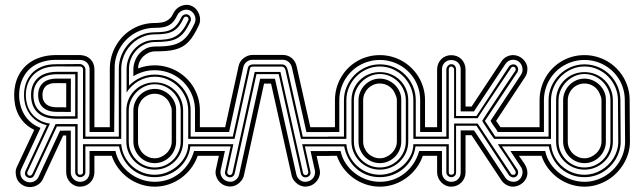

<svg xmlns="http://www.w3.org/2000/svg" viewBox="-20 -769 2639 791"><path d="M86.4 -21.7Q93.8 -18.1 101.6 -17.8Q109.4 -17.6 116.5 -20Q123.5 -22.5 129.2 -27.3Q134.8 -32.2 138.2 -39.1L227.5 -230.7L271.7 -231V-59.1Q271.7 -51.3 274.5 -44.2Q277.3 -37.1 282.5 -31.7Q287.6 -26.4 294.6 -23.2Q301.5 -20 309.8 -20Q318.4 -20 325.6 -22.8Q332.8 -25.6 337.9 -30.8Q343 -35.9 345.9 -43.1Q348.9 -50.3 348.9 -59.1V-147H421.9V-127H368.9V-59.1Q368.9 -46.6 364.3 -35.9Q359.6 -25.1 351.7 -17.1Q343.8 -9 333 -4.5Q322.3 0 309.8 0Q297.4 0 287 -4.9Q276.6 -9.8 268.9 -17.9Q261.2 -26.1 257 -36.7Q252.7 -47.4 252.7 -59.1V-210.9L240.2 -210.7L156.2 -30.3Q150.6 -19 141.5 -11.7Q132.3 -4.4 121.6 -1Q110.8 2.4 99.4 1.7Q87.9 1 77.6 -3.9Q66.9 -9 59.2 -17.6Q51.5 -26.1 48.1 -37.1Q44.7 -47.4 44.6 -59.1Q44.4 -70.8 49.8 -81.8L121.1 -233.9Q95.9 -246.6 79.8 -263.5Q63.7 -280.5 54.6 -299.6Q45.4 -318.6 41.9 -338.6Q38.3 -358.6 38.3 -377.7Q38.3 -398.2 42.6 -418.3Q46.9 -438.5 55.9 -456.7Q64.9 -474.9 79 -490.5Q93 -506.1 112.4 -517.6Q131.8 -529.1 156.9 -535.6Q181.9 -542.2 213.1 -542.2H314L314.5 -541.7Q326.4 -541 336.4 -536.4Q346.4 -531.7 353.8 -523.9Q361.1 -516.1 365.1 -505.6Q369.1 -495.1 369.1 -482.9L368.9 -245.1H421.9V-225.1H348.9L349.1 -483.2Q349.1 -491.7 346.2 -498.8Q343.3 -505.9 338.1 -511Q333 -516.1 325.9 -519Q318.8 -522 310.3 -522L213.4 -522.5Q185.8 -522.5 163.7 -516.8Q141.6 -511.2 124.4 -501.2Q107.2 -491.2 94.8 -477.5Q82.5 -463.9 74.5 -447.8Q66.4 -431.6 62.6 -413.7Q58.8 -395.8 58.8 -377.7Q58.8 -356.7 64 -336.2Q69.1 -315.7 79.7 -297.7Q90.3 -279.8 106.9 -265.4Q123.5 -251 146.5 -242.2L145.5 -239.3L67.9 -73.2Q64.2 -65.7 64 -58.3Q63.7 -51 65.9 -43.9Q68.6 -35.9 73.7 -30.6Q78.9 -25.4 86.4 -21.7ZM299.8 -280 212.9 -279.8Q188.5 -279.8 168.9 -286Q149.4 -292.2 135.9 -304.6Q122.3 -316.9 115.1 -335.2Q107.9 -353.5 107.9 -377.7Q107.9 -401.9 116 -419.8Q124 -437.7 138.2 -449.6Q152.3 -461.4 171.8 -467.3Q191.2 -473.1 213.6 -473.1H300ZM290 -463.1H213.9Q192.6 -463.1 174.9 -457.8Q157.2 -452.4 144.5 -441.7Q131.8 -430.9 124.8 -414.9Q117.7 -398.9 117.7 -377.7Q117.7 -358.9 122.9 -342.9Q128.2 -326.9 139.6 -315.1Q151.1 -303.2 169.2 -296.5Q187.3 -289.8 212.9 -289.8L289.8 -290ZM331.8 -206.1H421.9V-197H321.8L322 -482.9Q322 -487.5 318.7 -491.3Q315.4 -495.1 310.1 -495.1L213.1 -495.4Q179.4 -495.4 155.4 -485.4Q131.3 -475.3 116.1 -458.9Q100.8 -442.4 93.6 -421.3Q86.4 -400.1 86.4 -377.7Q86.4 -357.9 91.9 -338.5Q97.4 -319.1 109.4 -303Q121.3 -286.9 140.3 -275.3Q159.2 -263.7 185.8 -259.8L93 -60.8Q91.1 -56.6 92.9 -52.2Q94.7 -47.9 98.1 -46.1Q102.3 -44.2 106.7 -46Q111.1 -47.9 112.8 -51.3L209 -257.8H299.8V-59.1Q299.8 -55.2 302.1 -52.1Q304.4 -49.1 309.8 -49.1Q314.5 -49.1 318.1 -51.4Q321.8 -53.7 321.8 -59.1V-175H421.9V-166H331.8V-59.1Q331.8 -54.7 330 -50.9Q328.1 -47.1 325 -44.6Q321.8 -42 317.9 -40.5Q314 -39.1 309.8 -39.1Q306.4 -39.1 302.9 -40.6Q299.3 -42.2 296.4 -44.9Q293.5 -47.6 291.6 -51.3Q289.8 -54.9 289.8 -59.1V-248H214.4L121.1 -47.4Q116.7 -38.3 109.3 -36.4Q101.8 -34.4 94.2 -38.1Q85.4 -42.2 83.5 -49.8Q81.5 -57.4 85 -64.7L172.6 -253.2Q147.7 -259.3 129.9 -272Q112.1 -284.7 100.7 -301.5Q89.4 -318.4 84.1 -337.9Q78.9 -357.4 78.9 -377.7Q78.9 -401.6 86.3 -424.6Q93.8 -447.5 110 -465.5Q126.2 -483.4 151.7 -494.1Q177.2 -504.9 213.1 -504.4L310.1 -505.1Q314.2 -504.9 318.2 -502.9Q322.3 -501 325.3 -497.8Q328.4 -494.6 330.2 -490.7Q332 -486.8 332 -482.9ZM213.1 -308.1Q195.8 -308.1 181.8 -312.5Q167.7 -316.9 157.8 -325.6Q147.9 -334.2 142.6 -347.3Q137.2 -360.4 137.2 -377.7Q137.2 -395 142.9 -407.7Q148.7 -420.4 158.8 -428.8Q168.9 -437.3 182.9 -441.3Q196.8 -445.3 213.1 -445.3H272L271.7 -307.9ZM252.9 -426.3 213.4 -426.5Q197.3 -427.2 186.2 -423.7Q175 -420.2 168.1 -413.5Q161.1 -406.7 158 -397.5Q154.8 -388.2 154.8 -377.7Q154.8 -364.3 159.2 -354.6Q163.6 -345 171.3 -338.9Q179 -332.8 189.6 -330Q200.2 -327.1 212.4 -327.1L252.7 -326.9Z M734.4 -186Q734.4 -161.6 725.1 -140.5Q715.8 -119.4 699.8 -103.8Q683.8 -88.1 662.6 -79.1Q641.4 -70.1 617.4 -70.1Q593.5 -70.1 572.1 -79.1Q550.8 -88.1 534.9 -103.8Q519 -119.4 509.8 -140.5Q500.5 -161.6 500.5 -186V-313.7Q500.5 -338.6 509.6 -359.7Q518.8 -380.9 534.7 -396.5Q550.5 -412.1 571.8 -420.9Q593 -429.7 617.4 -429.7Q641.8 -429.7 663.1 -420.9Q684.3 -412.1 700.2 -396.5Q716.1 -380.9 725.2 -359.7Q734.4 -338.6 734.4 -313.7ZM724.4 -313.7Q724.4 -335.4 715.9 -355.1Q707.5 -374.8 693 -389.5Q678.5 -404.3 659.1 -413.1Q639.6 -421.9 617.4 -421.9Q595.7 -421.9 576.3 -413Q556.9 -404.1 542.2 -389.2Q527.6 -374.3 519 -354.7Q510.5 -335.2 510.5 -313.7V-186Q510.5 -163.8 518.9 -144.4Q527.3 -125 541.9 -110.5Q556.4 -95.9 575.8 -87.5Q595.2 -79.1 617.4 -79.1Q639.6 -79.1 659.1 -87.5Q678.5 -95.9 693 -110.5Q707.5 -125 715.9 -144.4Q724.4 -163.8 724.4 -186ZM705.6 -186Q705.6 -168 698.7 -151.9Q691.9 -135.7 679.9 -123.5Q668 -111.3 651.9 -104.1Q635.7 -96.9 617.4 -96.9Q599.1 -96.9 583 -104.1Q566.9 -111.3 555.1 -123.5Q543.2 -135.7 536.4 -151.9Q529.5 -168 529.5 -186V-313.7Q529.5 -331.8 536.4 -347.9Q543.2 -364 555.1 -376.2Q566.9 -388.4 583 -395.6Q599.1 -402.8 617.4 -402.8Q635.5 -402.8 651.7 -395.6Q668 -388.4 680.2 -376.2Q692.4 -364 699.3 -347.9Q706.3 -331.8 705.6 -313.7ZM407 -225.1V-245.1H432.4V-485.1Q432.4 -510.7 438.8 -534.8Q445.3 -558.8 457.2 -579.8Q469 -600.8 485.7 -618.3Q502.4 -635.7 523.1 -648.2Q543.7 -660.6 567.7 -667.5Q591.8 -674.3 618.2 -674.3Q630.9 -674.3 642.2 -675.8Q653.6 -677.2 663.1 -681.5Q672.6 -685.8 680.5 -693.6Q688.5 -701.4 694.3 -714.4Q699 -724.6 707.4 -732.4Q715.8 -740.2 726.3 -744.5Q736.8 -748.8 748.3 -749Q759.8 -749.3 770.5 -744.1Q781 -739.3 788.7 -730.3Q796.4 -721.4 800.4 -710.6Q804.4 -699.7 804.4 -688Q804.4 -676.3 799.6 -665.8Q788.8 -642.6 778.4 -625.6Q768.1 -608.6 756.5 -596.6Q744.9 -584.5 731.4 -576.9Q718 -569.3 701.4 -564.9Q684.8 -560.5 664.3 -559Q643.8 -557.4 618.2 -557.4Q605.2 -557.4 592.9 -551.9Q580.6 -546.4 570.8 -537.1Q561 -527.8 555.1 -515.1Q549.1 -502.4 549.1 -488.3V-487.1Q564.9 -493.4 582 -496.6Q599.1 -499.8 617.4 -499.8Q642.8 -499.8 666.6 -493.2Q690.4 -486.6 711.1 -474.6Q731.7 -462.6 748.8 -445.8Q765.9 -429 778 -408.4Q790 -387.9 796.8 -364.1Q803.5 -340.3 803.5 -314.7V-245.1H852.5V-225.1H783.4V-313.7H784.4L783.4 -314.7Q783.4 -337.6 777.6 -358.9Q771.7 -380.1 760.9 -398.4Q750 -416.7 734.9 -431.8Q719.7 -446.8 701.3 -457.4Q682.9 -468 661.6 -473.9Q640.4 -479.7 617.4 -479.7Q593 -479.7 570.8 -473.3Q548.6 -466.8 529.5 -455.1V-478.3Q528.8 -496.8 534.9 -514.6Q541 -532.5 552.6 -546.4Q564.2 -560.3 580.9 -568.8Q597.7 -577.4 618.2 -577.4Q641.1 -577.4 659.5 -578.7Q678 -580.1 693 -583.9Q708 -587.6 720.2 -594.4Q732.4 -601.1 743 -611.7Q753.7 -622.3 763.1 -637.6Q772.5 -652.8 782.2 -673.8Q785.4 -680.9 785.4 -688.7Q785.4 -696.5 782.7 -703.7Q780 -710.9 774.8 -716.8Q769.5 -722.7 762.5 -726.1Q755.6 -729.2 747.8 -729.1Q740 -729 732.9 -726.3Q725.8 -723.6 719.8 -718.6Q713.9 -713.6 710.7 -706.8Q703.4 -691.2 695.1 -681Q686.8 -670.9 675.9 -664.9Q665 -658.9 651 -656.6Q637 -654.3 618.2 -654.3Q594.7 -654.3 573.2 -648.2Q551.8 -642.1 533.1 -631Q514.4 -619.9 499.3 -604.4Q484.1 -588.9 473.5 -569.9Q462.9 -551 457.3 -529.4Q451.7 -507.8 452.4 -484.4L450.4 -225.1ZM687.5 -313.7Q687.5 -321.3 685.5 -327.1Q683.6 -333 680.4 -339.8Q676.8 -349.6 670.3 -357.5Q663.8 -365.5 655.6 -371.1Q647.5 -376.7 637.7 -379.8Q627.9 -382.8 617.4 -382.8Q603.3 -382.8 590.7 -377.3Q578.1 -371.8 568.8 -362.5Q559.6 -353.3 554.1 -340.6Q548.6 -327.9 548.6 -313.7V-186Q548.6 -171.6 554.1 -159.1Q559.6 -146.5 568.8 -137.2Q578.1 -127.9 590.7 -122.4Q603.3 -116.9 617.4 -116.9Q630.9 -116.9 643.6 -122.6Q656.2 -128.2 666 -137.6Q675.8 -147 681.6 -159.5Q687.5 -172.1 687.5 -186ZM407 -197V-206.1H469.5V-485.1Q469.5 -515.9 481 -543.2Q492.4 -570.6 512.6 -591.2Q532.7 -611.8 559.8 -623.9Q586.9 -636 618.2 -636Q639.2 -636 655.5 -638.3Q671.9 -640.6 684.8 -647.3Q697.8 -654.1 708.1 -666.4Q718.5 -678.7 727.8 -699Q729.2 -702.4 732.4 -705Q735.6 -707.5 739.3 -708.9Q742.9 -710.2 746.9 -710.2Q751 -710.2 754.4 -708.7Q758.1 -707 760.9 -704Q763.7 -700.9 765.1 -697.3Q766.6 -693.6 766.7 -689.6Q766.8 -685.5 765.1 -681.9Q752.4 -654.3 739.4 -637.3Q726.3 -620.4 709.7 -611.2Q693.1 -602.1 671 -599Q648.9 -595.9 618.2 -595.9Q596.2 -595.9 576.7 -586.9Q557.1 -577.9 542.5 -562.5Q527.8 -547.1 519.4 -526.6Q511 -506.1 511.5 -483.4V-416Q531.7 -437 559 -449.3Q586.2 -461.7 617.4 -461.7Q648.4 -461.7 675.5 -450Q702.6 -438.2 722.5 -418.1Q742.4 -397.9 753.9 -371Q765.4 -344 765.4 -313.7V-206.1H852.5V-197H755.4V-313.7Q755.4 -341.8 744.5 -367.1Q733.6 -392.3 714.8 -411.4Q696 -430.4 671 -441.7Q646 -452.9 617.4 -452.9Q599.1 -452.9 582.2 -448.1Q565.2 -443.4 550.3 -434.8Q535.4 -426.3 522.9 -414.3Q510.5 -402.3 501.5 -387.9V-484.6Q501.5 -506.8 509.8 -528.3Q518.1 -549.8 533.4 -566.7Q548.8 -583.5 570.3 -593.9Q591.8 -604.2 618.2 -604.2Q646.7 -604.2 667.4 -607.4Q688 -610.6 703.7 -619.6Q719.5 -628.7 731.8 -644.5Q744.1 -660.4 755.9 -686Q757.8 -690.2 756.1 -694Q754.4 -697.8 750.2 -699.7Q746.8 -701.2 742.8 -700.1Q738.8 -699 736.8 -694.8Q727.8 -675 717.7 -662Q707.5 -648.9 694 -641.2Q680.4 -633.5 662.1 -630.5Q643.8 -627.4 618.2 -627.4Q598.9 -627.4 581.2 -622.2Q563.5 -616.9 548.1 -607.4Q532.7 -597.9 520 -584.7Q507.3 -571.5 498.3 -555.7Q489.3 -539.8 484.4 -521.9Q479.5 -503.9 479.5 -485.1V-197ZM407 -127V-147H455.6Q461.4 -119.1 476.9 -95.8Q492.4 -72.5 514.3 -55.7Q536.1 -38.8 562.7 -29.4Q589.4 -20 617.4 -20Q647 -20 673.1 -29.4Q699.2 -38.8 720.2 -55.7Q741.2 -72.5 756.5 -95.8Q771.7 -119.1 779.5 -147H852.5V-127H794.4Q784.7 -99.1 767.1 -75.8Q749.5 -52.5 726.2 -35.6Q702.9 -18.8 675.2 -9.4Q647.5 0 617.4 0Q587.4 0 559.6 -9.4Q531.7 -18.8 508.4 -35.6Q485.1 -52.5 467.5 -75.8Q450 -99.1 440.4 -127ZM407 -166V-175H479.5Q481.7 -147.9 493.5 -124.9Q505.4 -101.8 524 -85Q542.7 -68.1 566.8 -58.6Q590.8 -49.1 617.4 -49.1Q643.8 -49.1 668.6 -59.3Q693.4 -69.6 712.6 -86.9Q731.9 -104.2 743.7 -127.1Q755.4 -149.9 755.4 -175H852.5V-166H764.4Q761 -138.2 747.9 -114.9Q734.9 -91.6 715 -74.7Q695.1 -57.9 669.9 -48.5Q644.8 -39.1 617.4 -39.1Q588.6 -39.1 564 -48.5Q539.3 -57.9 520.3 -74.7Q501.2 -91.6 488.4 -114.9Q475.6 -138.2 470.5 -166Z M832.8 -127V-147H906.5L888.9 -66.9Q887.5 -59.6 888.9 -52.1Q890.4 -44.7 894.4 -38.5Q898.4 -32.2 904.8 -27.7Q911.1 -23.2 919.2 -21.5Q927.2 -19.5 934.6 -20.5Q941.9 -21.5 949 -26.4Q955.1 -30.5 959.4 -36.5Q963.6 -42.5 965.3 -50.5L1051.8 -444.6H1112.8L1200.9 -50.3Q1202.6 -42.2 1206.9 -36.3Q1211.2 -30.3 1217.3 -26.1Q1224.4 -21.2 1231.7 -20.3Q1239 -19.3 1247.1 -21.2Q1255.1 -22.9 1261.5 -27.5Q1267.8 -32 1271.9 -38.2Q1275.9 -44.4 1277.3 -51.9Q1278.8 -59.3 1277.3 -66.7L1259.5 -146.7H1339.8V-126.7H1284.4L1296.9 -70.8Q1299.6 -58.6 1296.9 -47.1Q1294.2 -35.6 1287.7 -26.4Q1281.2 -17.1 1271.7 -10.5Q1262.2 -3.9 1251.2 -1.7Q1239.5 1 1228.1 -1.2Q1216.8 -3.4 1207.5 -9.8Q1198.7 -15.6 1191.4 -25Q1184.1 -34.4 1181.4 -46.1L1096.7 -424.6H1067.9L984.9 -46.4Q982.2 -34.7 974.9 -25.3Q967.5 -15.9 958.7 -10Q949.5 -3.7 938.1 -1.5Q926.8 0.7 915 -2Q904.1 -4.2 894.5 -10.7Q885 -17.3 878.5 -26.6Q872.1 -35.9 869.4 -47.4Q866.7 -58.8 869.4 -71L881.6 -127ZM1258.5 -244.9H1339.8V-224.9H1242.4L1182.4 -491.9Q1180.7 -498.3 1177.4 -503.9Q1174.1 -509.5 1169.3 -513.7Q1164.6 -517.8 1158.4 -520.3Q1152.3 -522.7 1144.8 -522.7H1020.5Q1013.7 -522.7 1007.4 -520.5Q1001.2 -518.3 996.1 -514.3Q991 -510.3 987.4 -504.6Q983.9 -499 982.4 -492.2L923.8 -225.1H832.8V-245.1H907.7L962.9 -496.3Q964.6 -505.9 970 -514.4Q975.3 -522.9 983.2 -529.2Q991 -535.4 1000.6 -539.1Q1010.3 -542.7 1020.5 -542.7H1144.8Q1155.8 -542.7 1165.5 -539.2Q1175.3 -535.6 1182.7 -529.2Q1190.2 -522.7 1195.3 -513.8Q1200.4 -504.9 1202.4 -494.1ZM924.8 -47.9Q928.5 -47.1 932.6 -49.6Q936.8 -52 937.7 -56.4L1029.3 -472.7H1135.3L1228.5 -56.2Q1229.5 -51.8 1233.6 -49.3Q1237.8 -46.9 1241.5 -47.6Q1245.8 -48.8 1248.3 -52.9Q1250.7 -56.9 1250 -60.8L1224.9 -174.8H1339.8V-165.8H1236.1L1258.8 -62.5Q1260.7 -53 1256.1 -46.9Q1251.5 -40.8 1243.4 -38.8Q1233.9 -36.9 1227.7 -41.5Q1221.4 -46.1 1219.5 -54.2L1128.2 -463.6H1036.6L946.8 -54.4Q944.8 -46.4 938.6 -41.7Q932.4 -37.1 922.9 -39.1Q914.8 -41 910.2 -47.1Q905.5 -53.2 907.5 -62.7L930.2 -166H832.8V-175H941.4L916.3 -61Q915.5 -57.1 918 -53.1Q920.4 -49.1 924.8 -47.9ZM1001 -488.3Q1002 -493.2 1004.4 -496.2Q1006.8 -499.3 1010 -500.9Q1013.2 -502.4 1017 -503.1Q1020.8 -503.7 1024.9 -503.7H1139.9Q1151.6 -503.7 1157.5 -496.9Q1163.3 -490.2 1166 -477.8L1227.3 -205.8H1339.8V-196.8H1220L1156.2 -480.2Q1152.8 -494.6 1140.6 -494.6H1023.9Q1019.5 -494.6 1015.3 -493.3Q1011 -491.9 1009.8 -486.3L946.3 -197H832.8V-206.1H939Z M1397 -206.1V-356Q1397 -386 1408.7 -412.8Q1420.4 -439.7 1440.6 -460Q1460.7 -480.2 1487.5 -492.1Q1514.4 -503.9 1544.9 -503.9Q1575.9 -503.9 1603 -492.2Q1630.1 -480.5 1650 -460.3Q1669.9 -440.2 1681.4 -413.2Q1692.9 -386.2 1692.9 -356V-206.1H1758.5V-197H1682.9V-356Q1682.9 -384 1672 -409.3Q1661.1 -434.6 1642.3 -453.6Q1623.5 -472.7 1598.5 -483.9Q1573.5 -495.1 1544.9 -495.1Q1516.4 -495.1 1491.3 -483.9Q1466.3 -472.7 1447.5 -453.6Q1428.7 -434.6 1417.8 -409.3Q1407 -384 1407 -356V-197H1332V-206.1ZM1691.9 -166Q1688.5 -138.2 1675.4 -114.9Q1662.4 -91.6 1642.5 -74.7Q1622.6 -57.9 1597.4 -48.5Q1572.3 -39.1 1544.9 -39.1Q1516.1 -39.1 1491.5 -48.5Q1466.8 -57.9 1447.8 -74.7Q1428.7 -91.6 1415.9 -114.9Q1403.1 -138.2 1397.9 -166H1332V-175H1407Q1409.2 -147.9 1421 -124.9Q1432.9 -101.8 1451.5 -85Q1470.2 -68.1 1494.3 -58.6Q1518.3 -49.1 1544.9 -49.1Q1571.3 -49.1 1596.1 -59.3Q1620.8 -69.6 1640.1 -86.9Q1659.4 -104.2 1671.1 -127.1Q1682.9 -149.9 1682.9 -175H1758.5V-166ZM1758.5 -225.1H1710.9V-356H1711.9L1710.9 -356.9Q1710.9 -379.9 1705.1 -401.1Q1699.2 -422.4 1688.4 -440.7Q1677.5 -459 1662.4 -474Q1647.2 -489 1628.8 -499.6Q1610.4 -510.3 1589.1 -516.1Q1567.9 -522 1544.9 -522Q1522 -522 1500.6 -516.1Q1479.2 -510.3 1460.7 -499.6Q1442.1 -489 1426.9 -473.9Q1411.6 -458.7 1400.8 -440.3Q1389.9 -421.9 1383.9 -400.5Q1377.9 -379.2 1377.9 -356V-225.1H1332V-245.1H1359.9V-356Q1359.9 -381.6 1366.3 -405.4Q1372.8 -429.2 1384.8 -450Q1396.7 -470.7 1413.5 -487.7Q1430.2 -504.6 1450.7 -516.7Q1471.2 -528.8 1495 -535.4Q1518.8 -542 1544.9 -542Q1570.3 -542 1594.1 -535.4Q1617.9 -528.8 1638.5 -516.8Q1659.2 -504.9 1676.1 -488Q1693.1 -471.2 1705.3 -450.7Q1717.5 -430.2 1724.2 -406.4Q1731 -382.6 1731 -356.9V-245.1H1758.5ZM1758.5 -127H1721.9Q1712.2 -99.1 1694.6 -75.8Q1677 -52.5 1653.7 -35.6Q1630.4 -18.8 1602.7 -9.4Q1575 0 1544.9 0Q1514.9 0 1487.1 -9.4Q1459.2 -18.8 1435.9 -35.6Q1412.6 -52.5 1395 -75.8Q1377.4 -99.1 1367.9 -127H1332V-147H1383.1Q1388.9 -119.1 1404.4 -95.8Q1419.9 -72.5 1441.8 -55.7Q1463.6 -38.8 1490.2 -29.4Q1516.8 -20 1544.9 -20Q1574.5 -20 1600.6 -29.4Q1626.7 -38.8 1647.7 -55.7Q1668.7 -72.5 1684 -95.8Q1699.2 -119.1 1707 -147H1758.5ZM1615 -356Q1615 -363.5 1613 -369.4Q1611.1 -375.2 1607.9 -382.1Q1604.2 -391.8 1597.8 -399.8Q1591.3 -407.7 1583.1 -413.3Q1575 -418.9 1565.2 -422Q1555.4 -425 1544.9 -425Q1530.8 -425 1518.2 -419.6Q1505.6 -414.1 1496.3 -404.8Q1487.1 -395.5 1481.6 -382.8Q1476.1 -370.1 1476.1 -356V-186Q1476.1 -171.6 1481.6 -159.1Q1487.1 -146.5 1496.3 -137.2Q1505.6 -127.9 1518.2 -122.4Q1530.8 -116.9 1544.9 -116.9Q1558.3 -116.9 1571 -122.6Q1583.7 -128.2 1593.5 -137.6Q1603.3 -147 1609.1 -159.5Q1615 -172.1 1615 -186ZM1633.1 -186Q1633.1 -168 1626.2 -151.9Q1619.4 -135.7 1607.4 -123.5Q1595.5 -111.3 1579.3 -104.1Q1563.2 -96.9 1544.9 -96.9Q1526.6 -96.9 1510.5 -104.1Q1494.4 -111.3 1482.5 -123.5Q1470.7 -135.7 1463.9 -151.9Q1457 -168 1457 -186V-356Q1457 -374 1463.9 -390.1Q1470.7 -406.2 1482.5 -418.5Q1494.4 -430.7 1510.5 -437.9Q1526.6 -445.1 1544.9 -445.1Q1563 -445.1 1579.2 -437.9Q1595.5 -430.7 1607.7 -418.5Q1619.9 -406.2 1626.8 -390.1Q1633.8 -374 1633.1 -356ZM1651.9 -356Q1651.9 -377.7 1643.4 -397.3Q1635 -417 1620.5 -431.8Q1606 -446.5 1586.5 -455.3Q1567.1 -464.1 1544.9 -464.1Q1523.2 -464.1 1503.8 -455.2Q1484.4 -446.3 1469.7 -431.4Q1455.1 -416.5 1446.5 -397Q1438 -377.4 1438 -356V-186Q1438 -163.8 1446.4 -144.4Q1454.8 -125 1469.4 -110.5Q1483.9 -95.9 1503.3 -87.5Q1522.7 -79.1 1544.9 -79.1Q1567.1 -79.1 1586.5 -87.5Q1606 -95.9 1620.5 -110.5Q1635 -125 1643.4 -144.4Q1651.9 -163.8 1651.9 -186ZM1661.9 -186Q1661.9 -161.6 1652.6 -140.5Q1643.3 -119.4 1627.3 -103.8Q1611.3 -88.1 1590.1 -79.1Q1568.8 -70.1 1544.9 -70.1Q1521 -70.1 1499.6 -79.1Q1478.3 -88.1 1462.4 -103.8Q1446.5 -119.4 1437.3 -140.5Q1428 -161.6 1428 -186V-356Q1428 -380.9 1437.1 -402Q1446.3 -423.1 1462.2 -438.7Q1478 -454.3 1499.3 -463.1Q1520.5 -471.9 1544.9 -471.9Q1569.3 -471.9 1590.6 -463.1Q1611.8 -454.3 1627.7 -438.7Q1643.6 -423.1 1652.7 -402Q1661.9 -380.9 1661.9 -356Z M1818.8 -206.1V-482.7Q1818.8 -486.8 1820.6 -490.7Q1822.3 -494.6 1825.1 -497.8Q1827.9 -501 1831.5 -502.8Q1835.2 -504.6 1838.9 -504.6Q1848.6 -504.6 1853.8 -498.3Q1858.9 -491.9 1858.9 -482.7V-291H1942.9L2076.9 -495.1Q2079.1 -498.8 2084.7 -501.3Q2090.3 -503.9 2095 -503.9Q2103.3 -503.9 2109 -497.6Q2114.7 -491.2 2114.7 -482.9Q2114.7 -480.7 2113.6 -477.2Q2112.5 -473.6 2111.8 -471.9L1977.8 -271L2020.8 -206.1H2181.2V-197H2015.9Q2015.4 -197.3 2011.6 -202.5Q2007.8 -207.8 2002.4 -215.7Q1997.1 -223.6 1991 -232.9Q1984.9 -242.2 1979.5 -250.4Q1974.1 -258.5 1970.6 -264.3Q1967 -270 1966.8 -271Q1966.8 -271.7 1972.2 -280.3Q1977.5 -288.8 1986.5 -302.5Q1995.4 -316.2 2007 -333.6Q2018.6 -351.1 2030.8 -369.5Q2043 -387.9 2054.9 -405.9Q2066.9 -423.8 2076.9 -438.6Q2086.9 -453.4 2093.9 -463.7Q2100.8 -474.1 2102.8 -477.1Q2103.5 -477.8 2104.2 -480.1Q2105 -482.4 2105 -483.9L2103.8 -486.1Q2103.8 -489.7 2100.7 -491.8Q2097.7 -493.9 2093.8 -493.9Q2090.8 -493.9 2089.1 -493Q2087.4 -492.2 2085.9 -490Q2083.7 -486.6 2076.7 -476.1Q2069.6 -465.6 2059.6 -450.7Q2049.6 -435.8 2037.5 -417.8Q2025.4 -399.9 2013.2 -381.5Q2001 -363 1989.4 -345.7Q1977.8 -328.4 1968.6 -314.6Q1959.5 -300.8 1953.9 -292Q1948.2 -283.2 1947.8 -282H1850.8V-482.7Q1850.8 -488 1846.7 -491.5Q1842.5 -494.9 1838.9 -494.9Q1833.5 -494.9 1831.2 -490.7Q1828.9 -486.6 1828.9 -482.7V-197H1751V-206.1ZM2047.9 -166 2111.8 -70.1Q2112.5 -68.6 2113.6 -64.9Q2114.7 -61.3 2114.7 -59.1Q2114.7 -50.8 2109.4 -44.4Q2104 -38.1 2095 -38.1Q2093 -38.1 2090.3 -38.8Q2087.6 -39.6 2085.1 -40.8Q2082.5 -42 2080.2 -43.6Q2077.9 -45.2 2076.9 -47.1L1942.9 -251H1858.9V-59.1Q1858.9 -49.1 1853 -44.1Q1847.2 -39.1 1838.9 -39.1Q1834.7 -39.1 1831.1 -40.8Q1827.4 -42.5 1824.7 -45.3Q1822 -48.1 1820.4 -51.8Q1818.8 -55.4 1818.8 -59.1V-166H1751V-175H1828.9V-59.1Q1828.9 -49.1 1838.9 -49.1Q1843.5 -49.1 1847.2 -51.4Q1850.8 -53.7 1850.8 -59.1V-260H1947.8L2085.9 -52Q2087.4 -49.1 2091.8 -49.1Q2097.9 -47.6 2101.4 -51Q2105 -54.4 2105 -59.1Q2105 -61.3 2100.2 -69.6Q2095.5 -77.9 2088.1 -89.2Q2080.8 -100.6 2072 -113.6Q2063.2 -126.7 2054.9 -138.9Q2046.6 -151.1 2040 -160.8Q2033.4 -170.4 2030.8 -175H2181.2V-166ZM2181.2 -225.1H2030.8Q2024.2 -237.1 2015.9 -247.9Q2007.6 -258.8 2001 -271L2003.9 -275.9L2127 -461.9Q2129.9 -466.6 2131.3 -471.7Q2132.8 -476.8 2132.8 -481.9Q2132.8 -490.2 2130 -497.7Q2127.2 -505.1 2122.1 -510.7Q2116.9 -516.4 2109.7 -519.7Q2102.5 -522.9 2093.8 -522.9Q2084 -522.9 2075.6 -518.2Q2067.1 -513.4 2061.8 -504.9L1935.8 -314.9L1932.9 -310.1H1877.9V-482.7Q1877.9 -491.5 1875 -498.7Q1872.1 -505.9 1866.9 -511Q1861.8 -516.1 1854.6 -518.9Q1847.4 -521.7 1838.9 -521.7Q1830.3 -521.7 1823.2 -518.7Q1816.2 -515.6 1811.2 -510.4Q1806.2 -505.1 1803.5 -498Q1800.8 -491 1800.8 -482.7V-225.1H1751V-245.1H1780.8V-482.7Q1780.8 -495.1 1785.2 -505.9Q1789.6 -516.6 1797.4 -524.7Q1805.2 -532.7 1815.8 -537.2Q1826.4 -541.7 1838.9 -541.7Q1851.6 -541.7 1862.4 -537.4Q1873.3 -533 1881.1 -525Q1888.9 -517.1 1893.4 -506.2Q1897.9 -495.4 1897.9 -482.7V-330.1H1922.9L2045.9 -516.1Q2053.5 -528.1 2066.5 -535Q2079.6 -542 2093.8 -542Q2105.5 -542 2116.1 -537.5Q2126.7 -533 2134.9 -525.1Q2143.1 -517.3 2147.9 -507.1Q2152.8 -496.8 2152.8 -485.1Q2152.8 -475.8 2150.5 -467.2Q2148.2 -458.5 2142.8 -450.9L2023.9 -271L2041.7 -245.1H2181.2ZM2181.2 -127H2117.9Q2123.5 -118.7 2129.6 -110.6Q2135.7 -102.5 2140.9 -94.1Q2146 -85.7 2149.4 -76.5Q2152.8 -67.4 2152.8 -56.9Q2152.8 -44.9 2147.8 -34.5Q2142.8 -24.2 2134.4 -16.5Q2126 -8.8 2115.2 -4.4Q2104.5 0 2092.8 0Q2086.2 0 2079.3 -2Q2072.5 -3.9 2066.4 -7.3Q2060.3 -10.7 2054.9 -15.5Q2049.6 -20.3 2045.9 -25.9L1922.9 -211.9H1897.9V-59.1Q1897.9 -46.6 1893.3 -35.9Q1888.7 -25.1 1880.7 -17.1Q1872.8 -9 1862.1 -4.5Q1851.3 0 1838.9 0Q1826.4 0 1815.8 -5Q1805.2 -10 1797.4 -18.3Q1789.6 -26.6 1785.2 -37.2Q1780.8 -47.9 1780.8 -59.1V-127H1751V-147H1800.8V-59.1Q1800.8 -50.8 1803.6 -43.7Q1806.4 -36.6 1811.5 -31.4Q1816.7 -26.1 1823.6 -23.1Q1830.6 -20 1838.9 -20Q1847.4 -20 1854.6 -22.8Q1861.8 -25.6 1866.9 -30.8Q1872.1 -35.9 1875 -43.1Q1877.9 -50.3 1877.9 -59.1V-231.9H1932.9L2061.8 -37.1Q2067.9 -28.6 2076.9 -24.3Q2085.9 -20 2095.9 -20Q2104.2 -20 2111 -23.3Q2117.7 -26.6 2122.6 -32.1Q2127.4 -37.6 2130.1 -44.9Q2132.8 -52.2 2132.8 -60.1Q2132.8 -70.8 2127 -80.1Q2115.5 -96.7 2104.9 -113.5Q2094.2 -130.4 2082.8 -147H2181.2Z M2504.9 -186Q2504.9 -161.6 2495.6 -140.5Q2486.3 -119.4 2470.3 -103.8Q2454.3 -88.1 2433.1 -79.1Q2411.9 -70.1 2387.9 -70.1Q2364 -70.1 2342.7 -79.1Q2321.3 -88.1 2305.4 -103.8Q2289.6 -119.4 2280.3 -140.5Q2271 -161.6 2271 -186V-356Q2271 -380.9 2280.2 -402Q2289.3 -423.1 2305.2 -438.7Q2321 -454.3 2342.3 -463.1Q2363.5 -471.9 2387.9 -471.9Q2412.4 -471.9 2433.6 -463.1Q2454.8 -454.3 2470.7 -438.7Q2486.6 -423.1 2495.7 -402Q2504.9 -380.9 2504.9 -356ZM2494.9 -356Q2494.9 -377.7 2486.5 -397.3Q2478 -417 2463.5 -431.8Q2449 -446.5 2429.6 -455.3Q2410.2 -464.1 2387.9 -464.1Q2366.2 -464.1 2346.8 -455.2Q2327.4 -446.3 2312.7 -431.4Q2298.1 -416.5 2289.6 -397Q2281 -377.4 2281 -356V-186Q2281 -163.8 2289.4 -144.4Q2297.9 -125 2312.4 -110.5Q2326.9 -95.9 2346.3 -87.5Q2365.7 -79.1 2387.9 -79.1Q2410.2 -79.1 2429.6 -87.5Q2449 -95.9 2463.5 -110.5Q2478 -125 2486.5 -144.4Q2494.9 -163.8 2494.9 -186ZM2476.1 -186Q2476.1 -168 2469.2 -151.9Q2462.4 -135.7 2450.4 -123.5Q2438.5 -111.3 2422.4 -104.1Q2406.2 -96.9 2387.9 -96.9Q2369.6 -96.9 2353.5 -104.1Q2337.4 -111.3 2325.6 -123.5Q2313.7 -135.7 2306.9 -151.9Q2300 -168 2300 -186V-356Q2300 -374 2306.9 -390.1Q2313.7 -406.2 2325.6 -418.5Q2337.4 -430.7 2353.5 -437.9Q2369.6 -445.1 2387.9 -445.1Q2406 -445.1 2422.2 -437.9Q2438.5 -430.7 2450.7 -418.5Q2462.9 -406.2 2469.8 -390.1Q2476.8 -374 2476.1 -356ZM2458 -356Q2458 -363.5 2456.1 -369.4Q2454.1 -375.2 2450.9 -382.1Q2447.3 -391.8 2440.8 -399.8Q2434.3 -407.7 2426.1 -413.3Q2418 -418.9 2408.2 -422Q2398.4 -425 2387.9 -425Q2373.8 -425 2361.2 -419.6Q2348.6 -414.1 2339.4 -404.8Q2330.1 -395.5 2324.6 -382.8Q2319.1 -370.1 2319.1 -356V-186Q2319.1 -171.6 2324.6 -159.1Q2330.1 -146.5 2339.4 -137.2Q2348.6 -127.9 2361.2 -122.4Q2373.8 -116.9 2387.9 -116.9Q2401.4 -116.9 2414.1 -122.6Q2426.8 -128.2 2436.5 -137.6Q2446.3 -147 2452.1 -159.5Q2458 -172.1 2458 -186ZM2387.9 -20Q2410.2 -20 2431.2 -26Q2452.1 -32 2470.7 -42.8Q2489.3 -53.7 2504.9 -69Q2520.5 -84.2 2531.6 -102.7Q2542.7 -121.1 2549 -142.2Q2555.2 -163.3 2555.2 -186L2554 -356.9Q2554 -379.9 2548.1 -401.1Q2542.2 -422.4 2531.4 -440.7Q2520.5 -459 2505.4 -474Q2490.2 -489 2471.8 -499.6Q2453.4 -510.3 2432.1 -516.1Q2410.9 -522 2387.9 -522Q2365 -522 2343.6 -516.1Q2322.3 -510.3 2303.7 -499.6Q2285.2 -489 2269.9 -473.9Q2254.6 -458.7 2243.8 -440.3Q2232.9 -421.9 2226.9 -400.5Q2220.9 -379.2 2220.9 -356V-225.1H2175V-245.1H2202.9V-356Q2202.9 -381.6 2209.4 -405.4Q2215.8 -429.2 2227.8 -450Q2239.7 -470.7 2256.5 -487.7Q2273.2 -504.6 2293.7 -516.7Q2314.2 -528.8 2338 -535.4Q2361.8 -542 2387.9 -542Q2413.3 -542 2437.1 -535.4Q2460.9 -528.8 2481.6 -516.8Q2502.2 -504.9 2519.2 -488Q2536.1 -471.2 2548.3 -450.7Q2560.5 -430.2 2567.3 -406.4Q2574 -382.6 2574 -356.9L2575.2 -185.1Q2575.2 -161.1 2568.5 -138.2Q2561.8 -115.2 2549.6 -94.6Q2537.4 -74 2520.3 -56.6Q2503.2 -39.3 2482.3 -26.7Q2461.4 -14.2 2437.5 -7.1Q2413.6 0 2387.9 0Q2357.9 0 2330.1 -9.4Q2302.2 -18.8 2278.9 -35.6Q2255.6 -52.5 2238 -75.8Q2220.5 -99.1 2210.9 -127H2175V-147H2226.1Q2231.9 -119.1 2247.4 -95.8Q2262.9 -72.5 2284.8 -55.7Q2306.6 -38.8 2333.3 -29.4Q2359.9 -20 2387.9 -20ZM2387.9 -49.1Q2406.2 -49.1 2423.6 -54Q2440.9 -58.8 2456.4 -67.9Q2471.9 -76.9 2484.9 -89.4Q2497.8 -101.8 2507.2 -117.1Q2516.6 -132.3 2521.9 -149.8Q2527.1 -167.2 2527.1 -186L2525.9 -356Q2525.9 -384 2515 -409.3Q2504.2 -434.6 2485.4 -453.6Q2466.6 -472.7 2441.5 -483.9Q2416.5 -495.1 2387.9 -495.1Q2359.4 -495.1 2334.4 -483.9Q2309.3 -472.7 2290.5 -453.6Q2271.7 -434.6 2260.9 -409.3Q2250 -384 2250 -356V-197H2175V-206.1H2240V-356Q2240 -386 2251.7 -412.8Q2263.4 -439.7 2283.6 -460Q2303.7 -480.2 2330.6 -492.1Q2357.4 -503.9 2387.9 -503.9Q2418.9 -503.9 2446 -492.2Q2473.1 -480.5 2493 -460.3Q2512.9 -440.2 2524.4 -413.2Q2535.9 -386.2 2535.9 -356L2537.1 -186Q2537.1 -166.7 2531.9 -148.3Q2526.6 -129.9 2517 -113.6Q2507.3 -97.4 2493.7 -83.6Q2480 -69.8 2463.5 -59.9Q2447 -50 2427.9 -44.6Q2408.7 -39.1 2387.9 -39.1Q2359.1 -39.1 2334.5 -48.5Q2309.8 -57.9 2290.8 -74.7Q2271.7 -91.6 2258.9 -114.9Q2246.1 -138.2 2241 -166H2175V-175H2250Q2252.2 -147.9 2264 -124.9Q2275.9 -101.8 2294.6 -85Q2313.2 -68.1 2337.3 -58.6Q2361.3 -49.1 2387.9 -49.1Z"/></svg>

Font: TafelwerkOT
Style: Regular
Weight: 400
Designer: Peter Wiegel
Foundry: Peter Wiegel, based on an original design named Oxford by Christine Lord, 1969
Version: Version 1.000